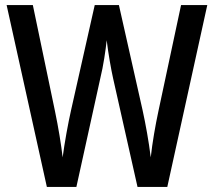

<svg xmlns="http://www.w3.org/2000/svg" viewBox="-20 -734 840 754"><path d="M794 -714 637 0H520L424 -427Q418 -454 411 -494.5Q404 -535 399 -576Q396 -547 389.5 -505.5Q383 -464 374 -427L280 0H164L6 -714H109L196 -297Q206 -249 214 -200.5Q222 -152 226 -116Q232 -161 241 -211Q250 -261 259 -301L352 -714H447L540 -301Q549 -260 557.5 -212Q566 -164 572 -116Q577 -161 585 -208Q593 -255 602 -297L691 -714Z"/></svg>

Font: Noto Sans Georgian Condensed Medium
Style: Regular
Weight: 500
Width: 3
Designer: Monotype Design Team, Akaki Razmadze
Foundry: Google LLC
Version: Version 2.005; ttfautohint (v1.8.4.7-5d5b)